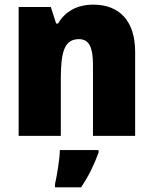

<svg xmlns="http://www.w3.org/2000/svg" viewBox="-20 -583 658 824"><path d="M381 -563C310 -563 260 -534 229 -482H221L198 -553H60V0H241V-246C241 -362 257 -415 319 -415C364 -415 379 -377 379 -304V0H560V-360C560 -497 489 -563 381 -563ZM403 72V61H237C236 100 225 168 216 207V221H328C362 170 383 126 403 72Z"/></svg>

Font: Noto Sans Kannada SemiCondensed Black
Style: Regular
Weight: 900
Width: 4
Designer: Jelle Bosma - Monotype Design Team
Foundry: Monotype Imaging Inc.
Version: Version 2.005